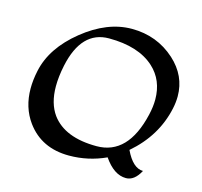

<svg xmlns="http://www.w3.org/2000/svg" viewBox="-103 -781 983 936"><g transform="rotate(15 388.5 -313.0)"><path d="M431.6 -71.3Q589.8 -71.3 639.6 -286.6Q649.4 -328.6 649.4 -364.3Q649.4 -462.4 583.5 -522.5Q504.4 -594.7 355 -594.7Q216.3 -594.7 176.8 -409.2Q164.6 -351.1 164.6 -302.7Q164.6 -216.3 204.1 -161.6Q271 -71.3 431.6 -71.3ZM609.9 42Q549.3 42 498 -32.7Q410.2 7.8 313 7.8Q174.3 7.8 99.6 -94.2Q48.3 -164.6 48.3 -260.3Q48.3 -303.2 58.6 -351.1Q84.5 -472.7 205.8 -570.6Q327.1 -668.5 450.7 -668.5Q578.1 -668.5 669.4 -585.9Q751 -511.7 751 -408.2Q751 -378.4 744.1 -346.2Q712.9 -199.7 591.3 -95.2Q630.4 -13.2 681.6 -13.2Q652.3 42 609.9 42Z"/></g></svg>

Font: Balgruf
Style: Italic
Weight: 500
Italic angle: -12°
Designer: Paul James Miller
Foundry: High-Logic / Made with FontCreator
Version: Version 1.201;March 28, 2021;FontCreator 13.0.0.2683 64-bit